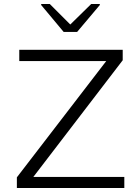

<svg xmlns="http://www.w3.org/2000/svg" viewBox="-20 -936 698 956"><path d="M64 0V-53L509 -632H76V-688H591V-636L146 -55H599V0ZM297 -777 185 -911V-916H228L330 -814L434 -916H477V-911L364 -777Z"/></svg>

Font: Saira SemiExpanded Light
Style: Regular
Weight: 300
Width: 6
Designer: Hector Gatti with collaboration of the Omnibus-Type team
Foundry: Omnibus-Type
Version: Version 1.101